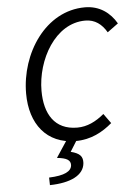

<svg xmlns="http://www.w3.org/2000/svg" viewBox="-59 -714 719 986"><g transform="rotate(-5 300.0 -221.0)"><path d="M310 12C389 12 450 -22 499 -64L463 -114C420 -78 375 -56 324 -56C207 -56 157 -141 157 -260C157 -419 256 -600 412 -600C462 -600 497 -573 522 -530L578 -571C545 -628 491 -668 416 -668C213 -668 77 -460 77 -253C77 -96 160 12 310 12ZM158 226C264 224 334 191 339 128C341 95 327 77 279 65L324 -7H270L206 90C257 95 276 108 275 133C273 165 237 184 157 187L158 226Z"/></g></svg>

Font: Source Code Variable
Style: Italic
Weight: 400
Italic angle: -11°
Monospace: yes
Designer: Paul D. Hunt, Teo Tuominen
Foundry: Adobe Systems Incorporated
Version: Version 1.005;PS 1.0;hotconv 16.6.54;makeotf.lib2.5.65590